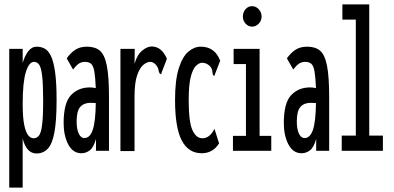

<svg xmlns="http://www.w3.org/2000/svg" viewBox="-20 -685 1790 872"><path d="M22 167V-463H83V-399Q92 -431 108 -452Q124 -473 147 -473Q166 -473 182.5 -464.5Q199 -456 211 -431.5Q223 -407 230 -359Q237 -311 237 -232Q237 -136 227 -83Q217 -30 196.5 -9Q176 12 146 12Q100 12 83 -56V167ZM133 -57Q146 -57 156 -68Q166 -79 171 -116Q176 -153 176 -229Q176 -302 171.5 -340Q167 -378 158 -391Q149 -404 134 -404Q112 -404 97.5 -358Q83 -312 83 -213Q83 -152 90 -118Q97 -84 108 -70.5Q119 -57 133 -57Z M350 11Q311 11 290 -29Q269 -69 269 -126Q269 -218 302.5 -253Q336 -288 388 -288Q400 -288 415 -285Q413 -334 408.5 -360Q404 -386 394 -395Q384 -404 366 -404Q350 -404 338 -396Q326 -388 312 -369L283 -420Q299 -443 320.5 -458Q342 -473 375 -473Q412 -473 433.5 -455Q455 -437 465 -387.5Q475 -338 475 -243V0H416V-54Q405 -15 387.5 -2Q370 11 350 11ZM328 -133Q328 -99 337.5 -78.5Q347 -58 363 -58Q389 -58 401.5 -96Q414 -134 415 -217Q403 -218 391 -218Q361 -218 344.5 -199.5Q328 -181 328 -133Z M527 -463H592L591 -395Q602 -435 625 -454.5Q648 -474 670 -474Q694 -473 710.5 -458.5Q727 -444 738 -418L715 -358L712 -348L705 -351Q701 -359 699.5 -369Q698 -379 687 -392Q675 -404 662 -404Q647 -404 630.5 -390Q614 -376 602.5 -342Q591 -308 591 -246V1H527Z M896 11Q836 11 805.5 -47Q775 -105 775 -231Q775 -322 792 -375Q809 -428 835.5 -450.5Q862 -473 892 -473Q956 -473 980 -409L957 -350L954 -341L948 -343Q945 -351 944.5 -361Q944 -371 935 -383Q919 -400 898 -400Q885 -400 870.5 -386.5Q856 -373 846.5 -336.5Q837 -300 837 -231Q837 -131 854 -94Q871 -57 899 -57Q933 -57 954 -100L975 -34Q947 11 896 11Z M1038 0V-68H1097V-394H1041V-463H1159V-68H1212V0ZM1125 -564Q1108 -564 1095.5 -577.5Q1083 -591 1083 -610Q1083 -629 1095 -643Q1107 -657 1125 -657Q1142 -657 1155 -643Q1168 -629 1168 -610Q1168 -591 1155 -577.5Q1142 -564 1125 -564Z M1350 11Q1311 11 1290 -29Q1269 -69 1269 -126Q1269 -218 1302.5 -253Q1336 -288 1388 -288Q1400 -288 1415 -285Q1413 -334 1408.5 -360Q1404 -386 1394 -395Q1384 -404 1366 -404Q1350 -404 1338 -396Q1326 -388 1312 -369L1283 -420Q1299 -443 1320.5 -458Q1342 -473 1375 -473Q1412 -473 1433.5 -455Q1455 -437 1465 -387.5Q1475 -338 1475 -243V0H1416V-54Q1405 -15 1387.5 -2Q1370 11 1350 11ZM1328 -133Q1328 -99 1337.5 -78.5Q1347 -58 1363 -58Q1389 -58 1401.5 -96Q1414 -134 1415 -217Q1403 -218 1391 -218Q1361 -218 1344.5 -199.5Q1328 -181 1328 -133Z M1532 0V-69H1596V-596H1535V-665H1657V-69H1719V0Z"/></svg>

Font: Inconsolata UltraCondensed SemiBold
Style: Regular
Weight: 600
Width: 1
Monospace: yes
Designer: Raph Levien, Cyreal, Brenton Simpson
Foundry: Raph Levien, Cyreal, Google
Version: Version 3.001; ttfautohint (v1.8.2.53-6de2)